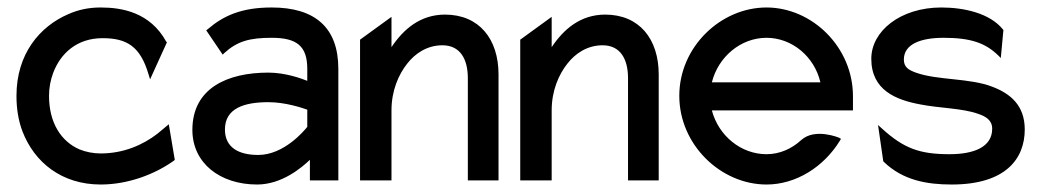

<svg xmlns="http://www.w3.org/2000/svg" viewBox="-20 -482 2784 513"><path d="M24 -226C24 -192 29 -160 40 -131C72 -48 145 11 249 11C323 11 395 -17 445 -53L447 -55L431 -150L401 -125C361 -94 309 -72 249 -72C229 -72 209 -76 192 -83C144 -104 111 -153 111 -226C111 -248 115 -268 122 -287C142 -340 186 -380 254 -380C319 -380 355 -358 377 -283L381 -270L426 -369L424 -371C381 -449 306 -462 249 -462C217 -462 189 -456 162 -444C86 -411 24 -338 24 -226Z M494 -135C494 -46 568 11 667 11C733 11 786 -34 808 -55V0H884V-298C884 -409 821 -462 706 -462C625 -462 577 -440 535 -404L531 -401L575 -336L579 -340C614 -372 647 -381 706 -381C773 -381 801 -359 801 -298V-266C786 -272 743 -288 697 -288C587 -288 494 -246 494 -135ZM581 -136C581 -193 633 -209 697 -209C742 -209 787 -194 801 -189V-143C793 -133 739 -68 670 -68C616 -68 581 -89 581 -136Z M942 0H1026V-187C1026 -240 1045 -283 1068 -312C1089 -339 1121 -361 1162 -361C1209 -361 1230 -325 1230 -273V0H1312V-283C1312 -378 1260 -443 1169 -443C1103 -443 1058 -404 1026 -356V-437L942 -376Z M1370 0H1454V-187C1454 -240 1473 -283 1496 -312C1517 -339 1549 -361 1590 -361C1637 -361 1658 -325 1658 -273V0H1740V-283C1740 -378 1688 -443 1597 -443C1531 -443 1486 -404 1454 -356V-437L1370 -376Z M1795 -226C1795 -95 1906 11 2028 11C2107 11 2181 -36 2224 -106L2227 -111L2222 -114C2222 -114 2158 -141 2121 -108C2096 -85 2064 -70 2028 -70C1960 -70 1900 -119 1882 -187H2259V-225C2259 -356 2150 -462 2028 -462C1906 -462 1795 -357 1795 -226ZM1882 -262C1899 -330 1959 -381 2028 -381C2096 -381 2156 -331 2172 -262Z M2308 -325C2308 -241 2374 -215 2439 -203C2489 -193 2551 -193 2593 -178C2614 -171 2631 -161 2631 -138C2631 -89 2582 -70 2517 -70C2438 -70 2395 -85 2336 -139L2326 -148L2340 -51L2342 -49C2393 0 2457 11 2523 11C2666 11 2718 -57 2718 -136C2718 -201 2679 -232 2632 -250C2571 -274 2485 -267 2427 -288C2408 -295 2395 -302 2395 -323C2395 -365 2442 -381 2501 -381C2574 -381 2613 -367 2647 -334L2654 -327L2661 -402L2660 -403C2625 -447 2555 -462 2495 -462C2386 -462 2308 -399 2308 -325Z"/></svg>

Font: Charger Pro
Style: BdNar
Weight: 700
Designer: Jasper
Foundry: Cannot Into Space Fonts
Version: Version 1.09